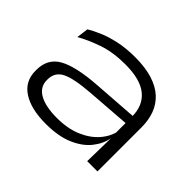

<svg xmlns="http://www.w3.org/2000/svg" viewBox="-111 -678 878 878"><g transform="rotate(45 328.0 -239.5)"><path d="M510.5 0 513.5 -148.5 511.5 -163.5V-278V-289Q511.5 -360 465 -398.2Q418.5 -436.5 321.5 -436.5Q242 -436.5 181.5 -415.5Q121 -394.5 77.5 -369.5L85 -427Q108 -441 142.8 -456Q177.5 -471 224.2 -481.2Q271 -491.5 330 -491.5Q396 -491.5 443.2 -476.5Q490.5 -461.5 520 -434Q549.5 -406.5 563.2 -368.8Q577 -331 577 -285V0ZM255.5 13.5Q160 13.5 105.5 -22Q51 -57.5 51 -125V-131Q51 -204 109.5 -236.5Q168 -269 294.5 -278L520.5 -294L521.5 -248L300 -231.5Q199.5 -224 158.8 -203.5Q118 -183 118 -136V-131.5Q118 -87.5 158.5 -64.5Q199 -41.5 272 -41.5Q341.5 -41.5 392.5 -63Q443.5 -84.5 474.8 -120.2Q506 -156 515 -199.5L527.5 -151H513.5Q506 -109 476 -71.2Q446 -33.5 391.5 -10Q337 13.5 255.5 13.5Z"/></g></svg>

Font: Anek Latin Expanded Light
Style: Regular
Weight: 300
Width: 7
Designer: Yesha Goshar
Foundry: Ek Type
Version: Version 1.003